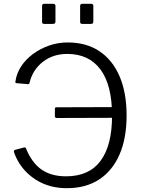

<svg xmlns="http://www.w3.org/2000/svg" viewBox="-20 -974 752 1004"><path d="M270 -943V-863Q270 -855 267 -852Q264 -849 255 -849H213Q205 -849 202.5 -851.5Q200 -854 200 -861V-942Q200 -954 210 -954H259Q270 -954 270 -943ZM468 -943V-863Q468 -855 465.5 -852Q463 -849 454 -849H412Q404 -849 401.5 -851.5Q399 -854 399 -861V-942Q399 -954 409 -954H458Q468 -954 468 -943ZM334 -752Q431 -752 499.5 -706.5Q568 -661 605 -575.5Q642 -490 642 -370Q642 -251 605 -166Q568 -81 498.5 -35.5Q429 10 330 10Q286 10 248.5 0.5Q211 -9 179.5 -27Q148 -45 123 -69Q98 -93 80.5 -121Q63 -149 53 -179Q52 -185 53.5 -187Q55 -189 57 -190L106 -203Q113 -204 115 -200Q146 -123 197 -87.5Q248 -52 325 -52Q446 -52 506 -133Q566 -214 566 -369Q566 -529 505.5 -610.5Q445 -692 332 -692Q257 -692 204 -650.5Q151 -609 135 -543Q134 -538 132 -535.5Q130 -533 126 -534L67 -539Q62 -539 61 -541.5Q60 -544 61 -550Q67 -591 91 -627.5Q115 -664 153 -692Q191 -720 237.5 -736Q284 -752 334 -752ZM598 -358 278 -357Q272 -357 269.5 -359.5Q267 -362 267 -367V-404Q267 -413 274 -413L598 -414Z"/></svg>

Font: Libre Franklin Light
Style: Regular
Weight: 300
Designer: Pablo Impallari, Rodrigo Fuenzalida, Nhung Nguyen
Foundry: Impallari Type
Version: Version 3.000